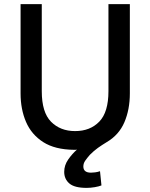

<svg xmlns="http://www.w3.org/2000/svg" viewBox="-20 -713 731 933"><path d="M401 200Q342 200 317 178.5Q292 157 292 122Q292 90 311.5 62Q331 34 354 14Q350 15 347 15Q344 15 340 15Q247 14 190 -22.5Q133 -59 106.5 -120.5Q80 -182 80 -259V-693H183V-270Q183 -167 228 -121.5Q273 -76 345 -76Q418 -76 462.5 -122Q507 -168 507 -270V-693H611V-259Q611 -181 584.5 -119Q558 -57 498 -22Q475 -8 456 5.5Q437 19 417 39Q403 55 394 68Q385 81 385 96Q385 126 422 126Q431 126 442.5 124.5Q454 123 466 119L473 188Q461 193 440.5 196.5Q420 200 401 200Z"/></svg>

Font: Ubuntu Sans Medium
Style: Regular
Weight: 500
Designer: Dalton Maag Ltd
Foundry: Dalton Maag Ltd
Version: Version 1.006; ttfautohint (v1.8.4.7-5d5b)